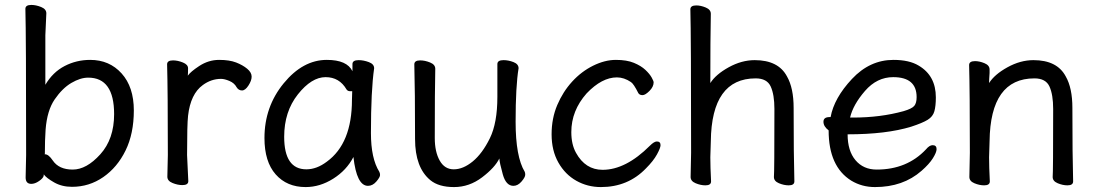

<svg xmlns="http://www.w3.org/2000/svg" viewBox="-20 -735 4457 779"><path d="M443 -272Q443 -420 338 -420Q306 -420 269.5 -398.5Q233 -377 202 -332Q171 -287 165 -209Q162 -167 162 -111L161 -110Q161 -109 163 -109Q177 -109 194 -84Q219 -47 275 -47Q331 -47 387 -109Q443 -171 443 -272ZM272 23Q231 23 199.5 5Q168 -13 158 -27V-30L157 -21Q155 -12 138.5 -0.5Q122 11 107 11Q84 11 84 -15L86 -106Q86 -593 83 -699Q83 -715 107 -715Q126 -715 147 -706.5Q168 -698 168 -681L164 -592V-391Q194 -442 242 -467Q290 -492 346 -492Q424 -492 473.5 -437Q523 -382 523 -287Q523 -193 489.5 -124.5Q456 -56 399 -16.5Q342 23 272 23Z M720 16Q701 16 680 7.5Q659 -1 659 -18L661 -106Q661 -367 658 -474Q658 -490 682 -490Q701 -490 722 -481.5Q743 -473 743 -458Q743 -436 742 -428Q753 -444 788 -467Q826 -492 869 -492Q911 -492 938 -481.5Q965 -471 983 -456Q1001 -441 1001 -424Q1001 -408 988 -388Q975 -368 962 -368Q948 -368 940 -381Q931 -398 911 -406.5Q891 -415 877 -415Q837 -415 803 -390Q753 -354 743 -265Q739 -230 739 -106L744 0Q744 16 720 16Z M1223 -48Q1265 -48 1306 -79Q1408 -153 1408 -330L1409 -365H1400Q1391 -365 1386 -372Q1357 -422 1301 -422Q1244 -422 1188.5 -352Q1133 -282 1133 -180Q1133 -48 1223 -48ZM1220 24Q1144 24 1098.5 -27.5Q1053 -79 1053 -175Q1053 -302 1131 -397Q1209 -492 1306 -492Q1388 -492 1410 -446V-475Q1410 -491 1435 -491Q1455 -491 1476.5 -483Q1498 -475 1498 -458Q1485 -368 1485 -195Q1485 -92 1519 -38Q1522 -32 1522 -25Q1522 -16 1507 1.5Q1492 19 1473 19Q1427 19 1414 -98Q1386 -44 1332 -10Q1278 24 1220 24Z M1726 -4Q1664 -55 1664 -171Q1664 -368 1661 -474Q1661 -490 1685 -490Q1704 -490 1725 -481.5Q1746 -473 1746 -456Q1744 -368 1744 -175Q1744 -119 1764 -83.5Q1784 -48 1821 -48Q1859 -48 1898 -80Q1937 -112 1967.5 -174Q1998 -236 1998 -342V-475Q1998 -491 2023 -491Q2043 -491 2063.5 -483Q2084 -475 2084 -458Q2072 -385 2072 -241Q2072 -99 2109 -38Q2111 -34 2111 -26Q2111 -16 2096 1.5Q2081 19 2063 19Q2033 19 2020 -27.5Q2007 -74 2006 -92Q1988 -55 1936 -15.5Q1884 24 1822 24Q1760 24 1726 -4Z M2418 24Q2364 24 2318.5 -1.5Q2273 -27 2245.5 -75.5Q2218 -124 2218 -190Q2218 -255 2241 -309Q2264 -363 2301.5 -404Q2339 -445 2386.5 -468.5Q2434 -492 2479 -492Q2523 -492 2552 -480Q2581 -468 2598.5 -451.5Q2616 -435 2624 -420.5Q2632 -406 2632 -401Q2632 -383 2615 -366Q2598 -349 2587 -349Q2575 -349 2570 -357Q2551 -395 2540 -402Q2512 -421 2483 -421Q2422 -421 2360 -356Q2298 -286 2298 -199Q2298 -149 2317 -115Q2355 -46 2425 -46Q2519 -46 2617 -144Q2634 -161 2645 -161Q2660 -161 2660 -146Q2660 -135 2645.5 -108.5Q2631 -82 2601 -52Q2528 24 2418 24Z M3180 17Q3161 17 3140.5 8.5Q3120 0 3120 -17Q3122 -34 3122 -293Q3122 -351 3107 -384Q3092 -417 3046 -417Q2867 -417 2864 -162L2862 -97Q2862 -59 2865 1Q2865 17 2842 17Q2823 17 2802.5 8.5Q2782 0 2782 -17L2784 -115Q2784 -590 2781 -697Q2781 -713 2805 -713Q2823 -713 2843.5 -704.5Q2864 -696 2864 -679Q2862 -580 2862 -398Q2884 -433 2936.5 -462Q2989 -491 3042 -491Q3138 -491 3173 -425Q3200 -378 3200 -297Q3200 -105 3203 1Q3203 17 3180 17Z M3441 -258Q3552 -258 3646 -284Q3680 -294 3689.5 -305.5Q3699 -317 3699 -341Q3699 -422 3604 -422Q3538 -422 3489.5 -366Q3441 -310 3429 -258ZM3530 24Q3477 24 3434 -2Q3342 -59 3342 -206Q3321 -222 3321 -241Q3321 -260 3346 -260H3350Q3364 -337 3436.5 -414.5Q3509 -492 3605 -492Q3669 -492 3707 -469Q3777 -428 3777 -340Q3777 -305 3771 -283.5Q3765 -262 3744 -249Q3723 -236 3677 -221Q3576 -190 3419 -190Q3419 -123 3451 -85Q3483 -47 3537 -47Q3660 -47 3737 -129Q3751 -146 3764 -146Q3780 -146 3780 -130Q3780 -117 3765 -93Q3750 -69 3719 -42Q3644 24 3530 24Z M4311 17Q4292 17 4271.5 8.5Q4251 0 4251 -17Q4253 -34 4253 -293Q4253 -351 4238 -384Q4223 -417 4177 -417Q3998 -417 3995 -162L3993 -97Q3993 -59 3996 1Q3996 17 3973 17Q3954 17 3933.5 8.5Q3913 0 3913 -17L3915 -115Q3915 -364 3912 -471Q3912 -487 3936 -487Q3954 -487 3974.5 -478.5Q3995 -470 3995 -453V-439Q3993 -411 3993 -398Q4015 -433 4067.5 -462Q4120 -491 4173 -491Q4269 -491 4304 -425Q4331 -378 4331 -297Q4331 -105 4334 1Q4334 17 4311 17Z"/></svg>

Font: linja waso lili
Style: Bold
Weight: 400
Designer: Fontworks Inc.
Version: Version 1.000;August 6, 2022;FontCreator 14.0.0.2814 64-bit